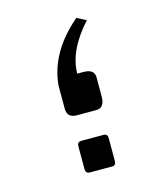

<svg xmlns="http://www.w3.org/2000/svg" viewBox="-77 -509 474 567"><g transform="rotate(-15 159.5 -225.5)"><path d="M168.5 -291.5H187Q220.7 -291.5 220.7 -266.1V-207.5Q220.7 -172.9 194.8 -172.9H135.7Q106 -172.9 106 -201.2V-272.5Q115.2 -371.6 208.5 -451.2L236.8 -436.5Q168.9 -361.8 168.5 -291.5ZM209 -84V-14.2Q209 0 198.2 0H128.9Q116.2 0 116.2 -14.2V-83.5Q116.2 -96.7 128.9 -96.7H196.3Q209 -96.7 209 -84Z"/></g></svg>

Font: Elshan
Style: Regular
Weight: 400
Foundry: DejaVu fonts team - Redesigned by Saber Rastikerdar (Samim font) - Edited by Jalil Hamdollahi
Version: Version 0.9.9; ttfautohint (v1.4.1.5-446e)